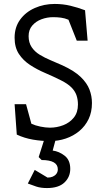

<svg xmlns="http://www.w3.org/2000/svg" viewBox="-20 -711 531 973"><path d="M233 4Q190 4 146.5 -3.5Q103 -11 65 -29L54 -183H112L139 -84Q158 -75 184.5 -69.5Q211 -64 233 -64Q268 -64 300.5 -76.5Q333 -89 354 -115Q375 -141 375 -181Q375 -207 367.5 -228.5Q360 -250 341.5 -268.5Q323 -287 289 -304Q249 -324 208 -341.5Q167 -359 132 -382Q97 -405 75.5 -438Q54 -471 54 -520Q54 -573 82 -611.5Q110 -650 156.5 -670.5Q203 -691 257 -691Q299 -691 336.5 -682Q374 -673 411 -659L424 -505H369L327 -611Q308 -619 289 -621.5Q270 -624 249 -624Q219 -624 190.5 -613.5Q162 -603 143.5 -581.5Q125 -560 125 -528Q125 -495 140.5 -472Q156 -449 181.5 -433.5Q207 -418 237 -405.5Q267 -393 296 -380Q357 -352 389 -321Q421 -290 433.5 -257Q446 -224 446 -189Q446 -143 429 -107.5Q412 -72 382 -47Q352 -22 313.5 -9Q275 4 233 4ZM218 242Q187 242 164 234.5Q141 227 121 219L156 150L221 189Q236 189 247.5 184Q259 179 266 169.5Q273 160 273 147Q273 100 191 100L176 85L203 0H261L247 52Q279 56 307.5 78Q336 100 336 145Q336 186 306.5 214Q277 242 218 242Z"/></svg>

Font: Kreon Light
Style: Regular
Weight: 300
Designer: Julia Petretta
Foundry: Julia Petretta and Eli Heuer
Version: Version 2.002